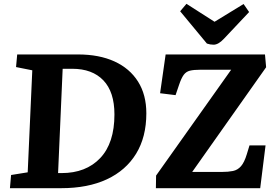

<svg xmlns="http://www.w3.org/2000/svg" viewBox="-20 -985 1449 1005"><path d="M32 0 38 -69 125 -83 149 -617 64 -634 70 -700H388Q499 -700 579 -663.5Q659 -627 702.5 -558Q746 -489 746 -392Q746 -268 692.5 -180.5Q639 -93 539.5 -46.5Q440 0 300 0ZM284 -79H302Q430 -79 504.5 -157.5Q579 -236 579 -386Q579 -504 521 -564.5Q463 -625 358 -625H308ZM1373 -633 986 -85H1141Q1175 -85 1199.5 -90Q1224 -95 1241.5 -115Q1259 -135 1272 -178L1286 -224H1370L1342 0H796L797 -66L1190 -620H1029Q994 -620 974 -615Q954 -610 941.5 -593Q929 -576 917 -540L899 -487L818 -497L847 -700H1367ZM923 -926 956 -965 1103 -871 1255 -964 1284 -922 1152 -782Q1123 -751 1098 -751Q1080 -751 1063 -757Z"/></svg>

Font: Literata 12pt
Style: Bold Italic
Weight: 700
Italic angle: -2°
Designer: Latin by Veronika Burian and Jose Scaglione. Greek by Irene Vlachou. Cyrillic by Vera Evstafieva
Foundry: TypeTogether
Version: Version 3.002